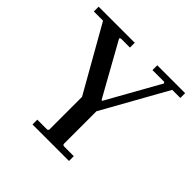

<svg xmlns="http://www.w3.org/2000/svg" viewBox="-170 -829 989 989"><g transform="rotate(45 324.0 -335.0)"><path d="M9 -635V-670H272V-635H205L199 -629L360 -340H365L527 -629L521 -635H436V-670H639V-635H580L382 -281V-41L389 -35H463V0H197V-35H271L277 -41V-281L76 -635Z"/></g></svg>

Font: Brygada 1918 Medium
Style: Regular
Weight: 500
Designer: Mateusz Machalski | Borys Kosmynka | Przemek Hoffer
Foundry: NIEPODLEGLA 2018
Version: Version 3.006